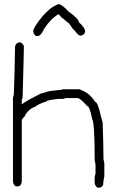

<svg xmlns="http://www.w3.org/2000/svg" viewBox="-20 -879 528 895"><path d="M71.8 -681.6Q84 -681.6 91.3 -664.1Q91.3 -633.8 85.4 -423.8Q81.5 -417.5 81.5 -412.1V-392.6Q99.6 -407.7 171.4 -443.4Q177.7 -443.4 198.7 -451.2Q208.5 -455.1 269 -460.9Q269 -462.9 274.9 -462.9H349.1Q396.5 -448.2 423.3 -404.3Q436 -404.3 450.7 -335.9Q458.5 -310.5 458.5 -308.6Q462.4 -194.8 462.4 -136.7Q466.3 -121.1 466.3 -117.2V-56.6Q462.4 -42.5 460.4 -15.6Q451.7 -3.9 440.9 -3.9Q425.3 -3.9 421.4 -25.4V-54.7Q421.4 -56.6 425.3 -70.3V-111.3Q421.4 -130.4 421.4 -132.8Q421.4 -306.2 409.7 -324.2Q397.9 -384.8 386.2 -384.8Q353.5 -421.9 341.3 -421.9H288.6Q286.6 -421.9 272.9 -418H251.5Q196.8 -412.1 196.8 -406.2Q159.7 -394.5 146 -382.8Q108.9 -369.1 93.3 -334Q89.8 -334 81.5 -320.3V-31.2Q78.1 -9.8 60.1 -9.8Q44.4 -9.8 40.5 -31.2V-423.8L44.4 -437.5Q48.3 -539.1 50.3 -664.1Q56.6 -681.6 71.8 -681.6ZM253.9 -859.4Q267.6 -859.4 300.8 -824.2Q347.7 -791 347.7 -775.4Q377 -750 377 -730.5Q370.6 -712.9 355.5 -712.9Q344.7 -712.9 328.1 -736.3Q318.8 -742.7 300.8 -771.5Q297.4 -771.5 273.4 -793Q270 -793 255.9 -810.5L252 -812.5Q214.4 -790 185.5 -744.1Q170.9 -710.9 154.3 -710.9Q138.7 -710.9 134.8 -732.4V-734.4Q134.8 -749.5 177.7 -802.7Q217.3 -847.2 244.1 -855.5Q244.1 -858.9 253.9 -859.4Z"/></svg>

Font: CEF Fonts CJK
Style: Regular
Weight: 400
Designer: PartyBoss (派对大魔王)
Version: Release 2.25